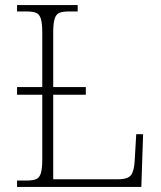

<svg xmlns="http://www.w3.org/2000/svg" viewBox="-20 -734 631 754"><path d="M47 0V-25H84Q109 -25 122 -30.5Q135 -36 140.5 -54Q146 -72 146 -109V-362H47V-392H146V-605Q146 -642 140.5 -660Q135 -678 122 -683.5Q109 -689 84 -689H47V-714H285V-689H251Q226 -689 213 -683.5Q200 -678 194.5 -660Q189 -642 189 -606V-392H317V-362H189V-30H443Q483 -30 495 -47Q507 -64 509 -104L515 -207H542L535 0Z"/></svg>

Font: Noto Serif ExtraLight
Style: Regular
Weight: 200
Designer: Monotype Design Team
Foundry: Monotype Imaging Inc.
Version: Version 2.015; ttfautohint (v1.8.4.7-5d5b)